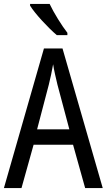

<svg xmlns="http://www.w3.org/2000/svg" viewBox="-20 -1056 547 983"><path d="M234 -1036H134V-1027C159 -986 229 -911 271 -876H325V-888C296 -925 255 -991 234 -1036ZM416 -93H506L300 -808H205L0 -93H90L152 -315H354ZM274 -623 335 -394H170L230 -623C238 -655 246 -693 252 -727C256 -698 267 -653 274 -623Z"/></svg>

Font: Noto Sans Kannada UI Condensed
Style: Regular
Weight: 400
Width: 3
Designer: Jelle Bosma - Monotype Design Team
Foundry: Monotype Imaging Inc.
Version: Version 2.005